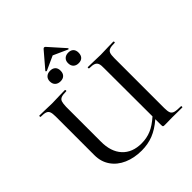

<svg xmlns="http://www.w3.org/2000/svg" viewBox="-245 -1082 1258 1258"><g transform="rotate(-45 384.0 -453.5)"><path d="M730 0 636 -1 567 0Q556 0 553.5 -3Q551 -6 551 -19V-71Q500 -27 450.5 -7.5Q401 12 343 12Q274 12 219 -12Q164 -36 133 -81Q102 -126 102 -186V-544Q102 -574 96.5 -588Q91 -602 76.5 -607.5Q62 -613 31 -613Q28 -613 28 -619Q28 -625 31 -625L78 -624Q120 -622 147 -622Q174 -622 218 -624L266 -625Q270 -625 270.5 -619Q271 -613 268 -613Q236 -613 221 -607Q206 -601 201 -586.5Q196 -572 195 -542V-221Q194 -127 242 -74.5Q290 -22 376 -22Q423 -22 464 -39Q505 -56 551 -97L550 -542Q551 -572 545.5 -586.5Q540 -601 525 -607Q510 -613 480 -613Q477 -613 477 -619Q477 -625 479 -625L528 -624Q570 -622 597 -622Q622 -622 666 -624L715 -625Q719 -625 719.5 -619Q720 -613 717 -613Q685 -613 670 -607.5Q655 -602 649.5 -588Q644 -574 644 -544V-81Q644 -51 650 -36.5Q656 -22 674 -17Q692 -12 730 -12Q733 -12 733 -6Q733 0 730 0ZM237 -735Q237 -757 251 -770Q265 -783 288 -783Q311 -783 324 -770.5Q337 -758 337 -735Q337 -711 324 -698Q311 -685 288 -685Q265 -685 251 -698Q237 -711 237 -735ZM406 -735Q406 -757 419.5 -770Q433 -783 456 -783Q479 -783 491.5 -770.5Q504 -758 504 -735Q504 -711 491.5 -698Q479 -685 456 -685Q433 -685 419.5 -698Q406 -711 406 -735ZM265 -804 359 -914Q364 -919 368 -919Q373 -919 378 -914L476 -804Q478 -803 475.5 -799.5Q473 -796 471 -797L371 -842L272 -797Q270 -796 266.5 -799.5Q263 -803 265 -804Z"/></g></svg>

Font: Cormorant Upright SemiBold
Style: Regular
Weight: 600
Designer: Christian Thalmann (Catharsis Fonts)
Foundry: Catharsis Fonts
Version: Version 3.302